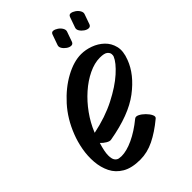

<svg xmlns="http://www.w3.org/2000/svg" viewBox="-203 -726 853 853"><g transform="rotate(-45 223.5 -299.5)"><path d="M340 -41Q293 -2 250 19Q207 40 163 40Q110 40 77.5 21Q45 2 29.5 -29.5Q14 -61 11 -99Q8 -137 15 -175.5Q22 -214 35 -247Q62 -317 108.5 -368.5Q155 -420 208.5 -449Q262 -478 308 -478Q336 -478 365 -467.5Q394 -457 415.5 -436.5Q437 -416 444.5 -385.5Q452 -355 436 -314Q411 -247 339 -192.5Q267 -138 134 -115Q125 -113 111.5 -121Q98 -129 88 -140Q75 -98 75 -75Q75 -52 82.5 -42.5Q90 -33 99.5 -31.5Q109 -30 115 -30Q147 -30 189 -49.5Q231 -69 275 -105Q283 -112 296.5 -105.5Q310 -99 323 -86Q336 -73 342 -60Q348 -47 340 -41ZM105 -191 104 -188Q186 -205 249.5 -237.5Q313 -270 352.5 -305.5Q392 -341 403 -368Q405 -372 404.5 -381.5Q404 -391 394 -399.5Q384 -408 356 -408Q322 -408 284.5 -390Q247 -372 212.5 -341.5Q178 -311 150 -272Q122 -233 105 -191ZM445 -593 428 -545Q424 -535 414 -535Q404 -535 393 -542.5Q382 -550 375.5 -560.5Q369 -571 373 -581L390 -629Q394 -640 404 -639Q414 -638 425 -630.5Q436 -623 442 -612.5Q448 -602 445 -593ZM335 -593 318 -545Q314 -535 304 -535Q294 -535 283 -542.5Q272 -550 265.5 -560.5Q259 -571 263 -581L280 -629Q284 -640 294 -639Q304 -638 315 -630.5Q326 -623 332 -612.5Q338 -602 335 -593Z"/></g></svg>

Font: Story Script
Style: Regular
Weight: 400
Designer: Lana Roulhac, Ben Buysse
Version: Version 1.000; ttfautohint (v1.8.4.7-5d5b)